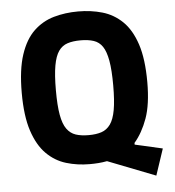

<svg xmlns="http://www.w3.org/2000/svg" viewBox="-56 -768 834 914"><g transform="rotate(-5 361.5 -310.5)"><path d="M654 95 426 6Q405 10 384.5 11.5Q364 13 343 13Q284 13 231 -3Q178 -19 137.5 -59.5Q97 -100 73.5 -171Q50 -242 50 -353Q50 -464 73.5 -535Q97 -606 138.5 -645.5Q180 -685 234.5 -700.5Q289 -716 351 -716Q412 -716 466 -700.5Q520 -685 561.5 -645Q603 -605 626.5 -534Q650 -463 650 -352Q650 -246 626 -179.5Q602 -113 564 -69V-61L696 -31ZM350 -125Q386 -125 411.5 -133.5Q437 -142 454 -165.5Q471 -189 479 -233.5Q487 -278 487 -351Q487 -424 479 -469Q471 -514 455 -537.5Q439 -561 413 -569.5Q387 -578 351 -578Q314 -578 288 -569.5Q262 -561 245.5 -537.5Q229 -514 221 -469Q213 -424 213 -351Q213 -278 221 -233.5Q229 -189 246 -165.5Q263 -142 288.5 -133.5Q314 -125 350 -125Z"/></g></svg>

Font: Ruda SemiBold
Style: Bold
Weight: 900
Designer: Mariela Monsalve and Angelina Sanchez
Foundry: Mariela Monsalve and Angelina Sanchez
Version: Version 2.000